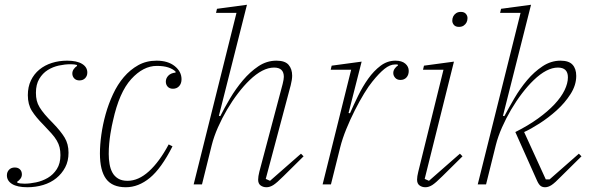

<svg xmlns="http://www.w3.org/2000/svg" viewBox="-20 -775 2492 807"><path d="M95 12Q53 12 31 -1.5Q9 -15 9 -38Q9 -52 18 -61.5Q27 -71 42 -71Q56 -71 64 -63Q72 -55 72 -42Q72 -32 66 -24Q60 -16 52 -11L53 -7Q58 -5 66 -4Q74 -3 83 -3Q105 -3 131.5 -8.5Q158 -14 181 -27.5Q204 -41 219 -64.5Q234 -88 234 -123Q234 -141 230.5 -155.5Q227 -170 218.5 -184.5Q210 -199 196 -214.5Q182 -230 162 -251Q131 -282 114 -309Q97 -336 97 -375Q97 -410 110 -437Q123 -464 145.5 -482.5Q168 -501 198 -510.5Q228 -520 262 -520Q303 -520 325 -506.5Q347 -493 347 -470Q347 -456 338 -446.5Q329 -437 314 -437Q300 -437 292 -445.5Q284 -454 284 -466Q284 -476 290 -484.5Q296 -493 304 -498L303 -502Q294 -505 276 -505Q253 -505 227.5 -499.5Q202 -494 180.5 -480.5Q159 -467 145 -443.5Q131 -420 131 -385Q131 -367 134.5 -352.5Q138 -338 146.5 -324Q155 -310 168.5 -294Q182 -278 203 -257Q235 -224 251.5 -197Q268 -170 268 -133Q268 -98 254 -71.5Q240 -45 216.5 -26Q193 -7 161.5 2.5Q130 12 95 12Z M509 12Q452 12 426 -23Q400 -58 400 -130Q400 -166 406 -209Q412 -252 424 -295Q436 -338 455 -379Q474 -420 500.5 -451Q527 -482 561 -501Q595 -520 638 -520Q686 -520 714.5 -497Q743 -474 743 -442Q743 -424 733 -413Q723 -402 707 -402Q693 -402 685 -410.5Q677 -419 677 -432Q677 -446 687.5 -457Q698 -468 718 -470V-474Q707 -485 687.5 -491.5Q668 -498 639 -498Q582 -498 531.5 -442.5Q481 -387 455 -268Q453 -260 450 -245.5Q447 -231 444 -212Q441 -193 439 -171.5Q437 -150 437 -128Q437 -106 440.5 -85.5Q444 -65 452.5 -49.5Q461 -34 476.5 -24.5Q492 -15 516 -15Q562 -15 606 -55Q650 -95 689 -168L705 -160Q658 -67 610 -27.5Q562 12 509 12Z M1100 12Q1086 12 1075.5 4.5Q1065 -3 1065 -20Q1065 -33 1070 -53L1168 -422Q1173 -442 1173 -452Q1173 -491 1132 -491Q1084 -491 1029 -438Q1005 -415 980.5 -383Q956 -351 934.5 -314.5Q913 -278 896 -239.5Q879 -201 870 -165L829 0H794L974 -721H888L892 -738L1018 -755L900 -288L906 -287Q923 -321 947 -361.5Q971 -402 1001 -437.5Q1031 -473 1066 -496.5Q1101 -520 1142 -520Q1178 -520 1193 -502.5Q1208 -485 1208 -457Q1208 -441 1202 -417L1097 -23L1115 -15L1245 -129L1256 -118L1172 -35Q1143 -6 1128.5 3Q1114 12 1100 12Z M1456 -482H1370L1374 -499L1500 -516L1445 -300L1451 -299Q1466 -333 1485 -372Q1504 -411 1527.5 -444Q1551 -477 1579.5 -498.5Q1608 -520 1642 -520Q1669 -520 1683.5 -507.5Q1698 -495 1698 -477Q1698 -460 1688.5 -449.5Q1679 -439 1663 -439Q1649 -439 1641 -448Q1633 -457 1633 -468Q1633 -478 1639 -486.5Q1645 -495 1653 -500L1651 -504H1640Q1619 -504 1596 -485.5Q1573 -467 1545 -432Q1530 -414 1510.5 -382Q1491 -350 1471.5 -311.5Q1452 -273 1435.5 -232.5Q1419 -192 1410 -156L1371 0H1336Z M1768 12Q1754 12 1743.5 4.5Q1733 -3 1733 -20Q1733 -33 1738 -53L1844 -482H1758L1762 -499L1888 -516L1765 -23L1783 -15L1913 -129L1924 -118L1840 -35Q1811 -6 1796.5 3Q1782 12 1768 12ZM1909 -662Q1895 -662 1888 -670Q1881 -678 1881 -688Q1881 -698 1885 -706Q1889 -714 1897 -719.5Q1905 -725 1917 -725Q1931 -725 1938 -717Q1945 -709 1945 -699Q1945 -689 1941 -681Q1937 -673 1929 -667.5Q1921 -662 1909 -662Z M2271 12Q2260 12 2252.5 6.5Q2245 1 2238 -14L2146 -220Q2200 -247 2241.5 -277Q2283 -307 2311 -337Q2339 -367 2353 -396Q2367 -425 2367 -450Q2367 -491 2325 -491Q2278 -491 2223 -438Q2199 -415 2174.5 -383Q2150 -351 2128.5 -314.5Q2107 -278 2090 -239.5Q2073 -201 2064 -165L2023 0H1988L2168 -721H2082L2086 -738L2212 -755L2094 -288L2100 -287Q2118 -321 2142 -362Q2166 -403 2195.5 -438Q2225 -473 2260.5 -496.5Q2296 -520 2336 -520Q2371 -520 2386.5 -503Q2402 -486 2402 -456Q2402 -417 2378 -379.5Q2354 -342 2319.5 -311Q2285 -280 2247.5 -256Q2210 -232 2183 -220L2274 -21H2290L2413 -129L2424 -118L2340 -35Q2312 -6 2298 3Q2284 12 2271 12Z"/></svg>

Font: IBM Plex Serif ExtraLight
Style: Italic
Weight: 200
Italic angle: -14°
Designer: Mike Abbink, Paul van der Laan, Pieter van Rosmalen
Foundry: Bold Monday
Version: Version 2.5